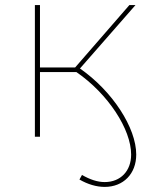

<svg xmlns="http://www.w3.org/2000/svg" viewBox="-20 -537 586 754"><path d="M137 -254H280C405 -168 495 -29 495 70C495 134 454 178 391 178C363 178 333 168 302 150L292 168C325 187 359 197 391 197C465 197 515 145 515 70C515 -35 422 -179 294 -268L512 -517H488L275 -272H137V-517H117V0H137Z"/></svg>

Font: Montserrat-Alt1 Thin
Style: Regular
Weight: 100
Designer: Differentunic
Foundry: Differentunic
Version: Version 7.222